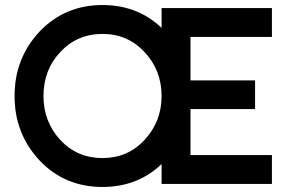

<svg xmlns="http://www.w3.org/2000/svg" viewBox="-20 -732 1172 764"><path d="M388 -597Q488 -597 555 -525Q589 -489 606 -445Q623 -401 623 -350Q623 -248 555 -175Q488 -103 388 -103Q287 -103 220 -175Q153 -248 153 -350Q153 -401 169.5 -445Q186 -489 220 -525Q287 -597 388 -597ZM388 -712Q238 -712 137 -606Q38 -500 38 -350Q38 -200 137 -94Q237 12 388 12Q536 12 635 -91Q738 -197 738 -350Q738 -502 636 -608Q537 -712 388 -712ZM623 0H1062V-115H738V-298H995V-412H738V-585H1062V-700H623Z"/></svg>

Font: Unageo
Style: SemiBold
Weight: 600
Designer: Richard Sepsi
Foundry: Richard Sepsi
Version: Version 2.000